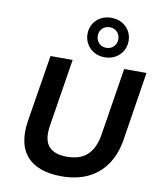

<svg xmlns="http://www.w3.org/2000/svg" viewBox="-105 -1085 994 1178"><g transform="rotate(10 392.0 -495.5)"><path d="M358 10Q283 10 229 -10Q175 -30 142 -67.5Q109 -105 98 -159.5Q87 -214 97 -283L165 -705H303L236 -284Q222 -196 256.5 -155Q291 -114 370 -114Q452 -114 497.5 -156Q543 -198 557 -284L624 -705H763L696 -278Q681 -185 636.5 -120.5Q592 -56 522 -23Q452 10 358 10ZM493 -755Q456 -755 427 -771.5Q398 -788 381.5 -816Q365 -844 365 -878Q365 -913 381.5 -941Q398 -969 427 -985Q456 -1001 492 -1001Q529 -1001 558.5 -985Q588 -969 604.5 -941Q621 -913 621 -878Q621 -844 604.5 -816Q588 -788 559 -771.5Q530 -755 493 -755ZM492 -814Q521 -814 539 -832.5Q557 -851 557 -878Q557 -906 539 -924Q521 -942 492 -942Q465 -942 447 -924Q429 -906 429 -878Q429 -851 447 -832.5Q465 -814 492 -814Z"/></g></svg>

Font: Nunito Sans 6pt
Style: Bold Italic
Weight: 700
Italic angle: -9°
Version: Version 3.101;gftools[0.9.27]